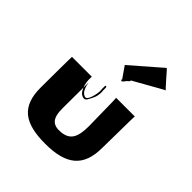

<svg xmlns="http://www.w3.org/2000/svg" viewBox="-186 -915 931 931"><g transform="rotate(45 280.0 -449.5)"><path d="M272 -654 313 -595C312 -594 309 -593 311 -591C318 -580 329 -600 334 -606C337 -609 350 -617 345 -622C339 -628 329 -615 327 -612C325 -609 502 -711 500 -708C498 -705 427 -790 426 -788C425 -787 273 -655 272 -654ZM63 -501H199V-494C196 -458 211 -399 248 -399C257 -399 262 -408 265 -414C276 -434 286 -450 286 -481C286 -487 285 -491 285 -493V-500V-506C285 -510 285 -514 283 -516C275 -522 276 -511 276 -506V-500V-493C276 -491 277 -487 277 -481C277 -462 266 -408 248 -408C247 -408 245 -408 243 -409C221 -416 212 -446 208 -470L207 -297C206 -225 228 -200 284 -205C340 -211 359 -244 359 -322C358 -325 357 -511 355 -512H483C481 -512 480 -295 479 -293C479 -164 413 -111 269 -111C125 -111 61 -160 61 -288C61 -288 62 -501 63 -501Z"/></g></svg>

Font: Hussar Wojna
Style: 3
Weight: 400
Designer: Robert Jablonski
Foundry: Cannot Into Space Fonts
Version: Version 1.01